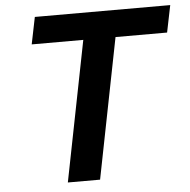

<svg xmlns="http://www.w3.org/2000/svg" viewBox="-51 -750 793 801"><g transform="rotate(-5 345.5 -350.0)"><path d="M124 -700H691L668 -587H452L336 0H201L317 -587H101Z"/></g></svg>

Font: Albert Sans
Style: Bold Italic
Weight: 700
Italic angle: -11.25°
Designer: Andreas Rasmussen
Foundry: a.Foundry
Version: Version 1.025